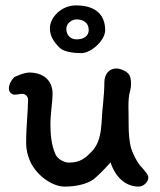

<svg xmlns="http://www.w3.org/2000/svg" viewBox="-20 -688 593 712"><path d="M281 -491C318 -491 370 -538 370 -576C370 -637 330 -668 262 -668C206 -668 165 -622 165 -583C165 -555 179 -533 201 -511C217 -495 256 -491 281 -491ZM264 -616C291 -616 309 -602 309 -577C309 -554 290 -542 264 -542C241 -542 226 -558 226 -581C226 -604 249 -616 264 -616ZM34 -337C24 -337 13 -346 13 -359C13 -376 22 -391 33 -402C33 -402 67 -419 89 -419C137 -419 175 -393 175 -340C175 -312 167 -267 167 -228C167 -191 170 -151 186 -115C196 -95 221 -85 235 -85C278 -85 297 -102 321 -127C363 -171 354 -240 362 -301C365 -330 367 -360 367 -383C367 -410 382 -434 412 -434C427 -434 453 -423 460 -409C463 -404 466 -395 466 -376C466 -369 465 -360 463 -353C452 -317 458 -271 457 -228C457 -196 459 -163 467 -136C474 -115 487 -90 498 -76C522 -49 530 -40 530 -29C530 -13 512 4 494 4C443 4 406 -35 390 -86C377 -71 349 -41 327 -23C299 -3 255 4 220 4C169 4 106 -45 87 -102C84 -112 77 -127 77 -160C77 -224 84 -274 84 -319C84 -331 73 -340 63 -340C54 -340 45 -337 34 -337Z"/></svg>

Font: Itim
Style: Regular
Weight: 400
Designer: CadsonDemak Team
Foundry: Pablo Impallari
Version: Version 1.002;PS 001.002;hotconv 1.0.88;makeotf.lib2.5.64775